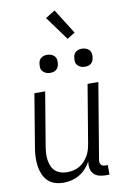

<svg xmlns="http://www.w3.org/2000/svg" viewBox="-104 -1021 707 1088"><g transform="rotate(-10 250.0 -477.0)"><path d="M171 8Q145 8 121 0Q97 -8 80.5 -25Q64 -42 54.5 -65.5Q45 -89 42 -114Q39 -139 40 -165Q41 -191 46 -218L96 -520H158L106 -209Q103 -189 102 -170Q101 -151 104 -133Q107 -115 114 -98Q121 -81 134.5 -69.5Q148 -58 165.5 -52.5Q183 -47 202 -47Q220 -47 238 -51Q256 -55 272 -64Q288 -73 301 -87Q314 -101 323.5 -117Q333 -133 338 -150Q343 -167 346 -185L402 -520H464L391 -83Q390 -76 391 -69Q392 -62 396 -57Q400 -52 406.5 -49.5Q413 -47 421 -47H435V8H412Q393 8 375 3Q357 -2 345 -15Q333 -28 329.5 -46Q326 -64 329 -83L330 -87Q318 -65 301 -46.5Q284 -28 262.5 -15.5Q241 -3 217.5 2.5Q194 8 171 8ZM405 -618Q392 -618 381 -622.5Q370 -627 362 -636Q354 -645 353 -657.5Q352 -670 354 -683Q355 -691 359.5 -699.5Q364 -708 371.5 -713Q379 -718 387.5 -720Q396 -722 404 -722Q417 -722 428.5 -717.5Q440 -713 447.5 -704Q455 -695 456.5 -682.5Q458 -670 455 -657Q454 -649 449.5 -640.5Q445 -632 438 -627Q431 -622 422 -620Q413 -618 405 -618ZM205 -618Q192 -618 181 -622.5Q170 -627 162 -636Q154 -645 153 -657.5Q152 -670 154 -683Q155 -691 159.5 -699.5Q164 -708 171.5 -713Q179 -718 187.5 -720Q196 -722 204 -722Q217 -722 228.5 -717.5Q240 -713 247.5 -704Q255 -695 256.5 -682.5Q258 -670 255 -657Q254 -649 249.5 -640.5Q245 -632 238 -627Q231 -622 222 -620Q213 -618 205 -618ZM335 -791 235 -928 290 -962 380 -819Z"/></g></svg>

Font: Iosevka Curly Light
Style: Italic
Weight: 300
Italic angle: -9°
Monospace: yes
Designer: Belleve Invis
Foundry: Belleve Invis
Version: Version 22.1.2; ttfautohint (v1.8.4)